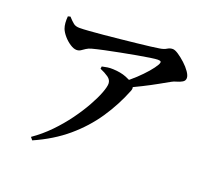

<svg xmlns="http://www.w3.org/2000/svg" viewBox="-132 -916 1263 1141"><g transform="rotate(20 500.0 -345.0)"><path d="M564 -459Q600 -485 632.5 -515.5Q665 -546 690.5 -575.5Q716 -605 729 -628Q737 -644 732.5 -648.5Q728 -653 714 -653Q702 -653 667.5 -648Q633 -643 586.5 -634.5Q540 -626 490.5 -616.5Q441 -607 396.5 -597.5Q352 -588 322 -580Q303 -575 289.5 -566Q276 -557 265 -549.5Q254 -542 239 -542Q221 -542 198 -557Q175 -572 156.5 -593.5Q138 -615 130 -635Q124 -651 122.5 -671Q121 -691 123 -712L138 -716Q159 -693 173 -682Q187 -671 211 -671Q234 -671 273.5 -674Q313 -677 362 -681.5Q411 -686 463 -691.5Q515 -697 562 -702Q609 -707 645.5 -711.5Q682 -716 699 -719Q727 -723 742.5 -733Q758 -743 776 -743Q790 -743 812.5 -728Q835 -713 858.5 -691.5Q882 -670 897.5 -647.5Q913 -625 913 -609Q913 -592 898 -583Q883 -574 864.5 -569Q846 -564 834 -557Q807 -542 767 -519.5Q727 -497 679 -473Q631 -449 580 -426ZM162 36Q220 -4 270 -55.5Q320 -107 360 -162Q400 -217 428.5 -268Q457 -319 472 -358.5Q487 -398 487 -418Q487 -442 465 -457.5Q443 -473 412 -486L414 -501Q431 -505 448 -507.5Q465 -510 484 -509Q532 -507 566.5 -493.5Q601 -480 613 -469Q624 -461 628.5 -450.5Q633 -440 627 -425Q587 -324 526.5 -234.5Q466 -145 380 -72Q294 1 176 53Z"/></g></svg>

Font: Noto Serif JP ExtraLight
Style: Bold
Weight: 700
Version: Version 2.003-H1;hotconv 1.1.1;makeotfexe 2.6.0